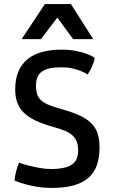

<svg xmlns="http://www.w3.org/2000/svg" viewBox="-20 -923 568 956"><path d="M52.2 -23.9Q53.2 -35.2 55.7 -49.3Q58.1 -61 62.3 -77.4Q66.4 -93.8 74.7 -112.8Q101.1 -104 128.4 -97.2Q151.9 -91.3 179.7 -86.4Q207.5 -81.5 232.9 -81.5Q271.5 -81.5 297.6 -87.4Q323.7 -93.3 339.6 -104.7Q355.5 -116.2 362.3 -133.5Q369.1 -150.9 369.1 -173.8Q369.1 -199.7 362.1 -217.8Q355 -235.8 340.6 -249Q326.2 -262.2 303.7 -271.5Q281.2 -280.8 250.5 -289.6Q196.8 -304.2 159.7 -321.5Q122.6 -338.9 99.4 -361.3Q76.2 -383.8 65.9 -412.4Q55.7 -440.9 55.7 -477.5Q55.7 -530.3 72 -567.9Q88.4 -605.5 118.4 -629.4Q148.4 -653.3 191.2 -664.6Q233.9 -675.8 286.6 -675.8Q327.1 -675.8 357.7 -669.4Q388.2 -663.1 409.2 -655.8Q433.6 -647 451.7 -635.7Q450.2 -624.5 445.8 -611.3Q441.9 -600.1 435.1 -585Q428.2 -569.8 416 -552.2Q401.4 -562 381.8 -569.8Q364.7 -576.7 340.6 -582.3Q316.4 -587.9 284.7 -587.9Q250 -587.9 226.3 -582.5Q202.6 -577.1 187.5 -565.7Q172.4 -554.2 165.8 -536.9Q159.2 -519.5 159.2 -495.6Q159.2 -468.8 166 -450.9Q172.9 -433.1 188 -420.7Q203.1 -408.2 227.3 -398.9Q251.5 -389.6 285.6 -379.9Q336.9 -365.7 373 -349.6Q409.2 -333.5 431.9 -312Q454.6 -290.5 465.1 -261Q475.6 -231.4 475.6 -189.9Q475.6 -138.7 462.4 -100.8Q449.2 -63 420.4 -37.6Q391.6 -12.2 346.2 0.2Q300.8 12.7 236.8 12.7Q198.7 12.7 165 7.1Q131.3 1.5 106.4 -5.4Q76.7 -13.7 52.2 -23.9ZM203.6 -902.8H333L444.3 -728H344.2L265.6 -835H265.1Q245.1 -808.6 224.4 -781.5Q203.6 -754.4 183.6 -728H87.4Z"/></svg>

Font: Basic
Style: Regular
Weight: 400
Designer: Magnus Gaarde
Foundry: Magnus Gaarde
Version: Version 1.003; ttfautohint (v1.1) -l 6 -r 16 -G 0 -x 16 -D l